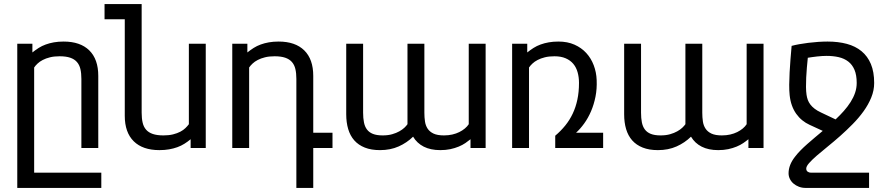

<svg xmlns="http://www.w3.org/2000/svg" viewBox="-20 -736 4407 955"><path d="M141.1 -518.6V-475.1Q156.2 -487.3 172.4 -497.6Q188.5 -507.8 207.3 -514.6Q226.1 -521.5 248 -525.4Q270 -529.3 296.4 -529.3Q379.4 -529.3 424.1 -485.4Q468.8 -441.4 468.8 -358.4V0H384.8V-343.3Q384.8 -371.6 379.9 -392.6Q375 -413.6 362.5 -427.7Q350.1 -441.9 329.1 -449Q308.1 -456.1 276.4 -456.1Q249 -456.1 228.5 -450.9Q208 -445.8 192.6 -437.7Q177.2 -429.7 166.7 -419.7Q156.2 -409.7 149.9 -400.4V123H483.9V198.7H65.9V-518.6Z M928.2 0V-43.5Q913.1 -30.8 897 -20.8Q880.9 -10.7 862.1 -3.9Q843.3 2.9 821.3 6.8Q799.3 10.7 772.9 10.7Q689.9 10.7 645.3 -33.2Q600.6 -77.1 600.6 -160.2V-640.1H500V-715.8H684.6V-175.3Q684.6 -147 689.5 -126Q694.3 -105 706.8 -90.8Q719.2 -76.7 740.2 -69.6Q761.2 -62.5 793 -62.5Q819.8 -62.5 840.6 -67.6Q861.3 -72.8 876.7 -80.8Q892.1 -88.9 902.3 -98.9Q912.6 -108.9 919.4 -118.2V-518.6H1003.4V0Z M1210.4 -518.6V-475.1Q1225.6 -487.3 1241.7 -497.6Q1257.8 -507.8 1276.6 -514.6Q1295.4 -521.5 1317.4 -525.4Q1339.4 -529.3 1365.7 -529.3Q1448.7 -529.3 1493.4 -485.4Q1538.1 -441.4 1538.1 -358.4V-75.7H1633.8V0H1538.1V198.7H1454.1V-343.3Q1454.1 -371.6 1449.2 -392.6Q1444.3 -413.6 1431.9 -427.7Q1419.4 -441.9 1398.4 -449Q1377.4 -456.1 1345.7 -456.1Q1318.4 -456.1 1297.9 -450.9Q1277.3 -445.8 1262 -437.7Q1246.6 -429.7 1236.1 -419.7Q1225.6 -409.7 1219.2 -400.4V0H1135.3V-518.6Z M2320.3 0V-43.5Q2309.1 -34.2 2294.7 -24.4Q2280.3 -14.6 2261.5 -6.8Q2242.7 1 2220 5.9Q2197.3 10.7 2169.9 10.7Q2121.6 10.7 2087.6 -6.6Q2053.7 -23.9 2034.7 -56.2Q2003.9 -25.9 1962.9 -7.6Q1921.9 10.7 1870.1 10.7Q1826.2 10.7 1794.4 -2Q1762.7 -14.6 1742.2 -37.8Q1721.7 -61 1711.9 -94Q1702.1 -127 1702.1 -167.5V-518.6H1786.1V-175.3Q1786.1 -148.4 1790.3 -127.4Q1794.4 -106.4 1805.2 -92Q1815.9 -77.6 1834.7 -70.1Q1853.5 -62.5 1883.3 -62.5Q1910.2 -62.5 1930.7 -68.4Q1951.2 -74.2 1966.3 -82.8Q1981.4 -91.3 1991.5 -100.8Q2001.5 -110.4 2006.8 -118.2V-518.6H2090.8V-175.3Q2090.8 -152.3 2093.8 -132.1Q2096.7 -111.8 2106.9 -96.2Q2117.2 -80.6 2136.5 -71.5Q2155.8 -62.5 2188 -62.5Q2210.4 -62.5 2229.7 -66.9Q2249 -71.3 2264.6 -79.1Q2280.3 -86.9 2292.2 -96.9Q2304.2 -106.9 2311.5 -118.2V-518.6H2395.5V0Z M2737.8 -456.1Q2710.4 -456.1 2689.9 -450.9Q2669.4 -445.8 2654.1 -437.7Q2638.7 -429.7 2628.2 -419.7Q2617.7 -409.7 2611.3 -400.4V0H2527.3V-518.6H2602.5V-475.1Q2617.7 -487.3 2633.8 -497.6Q2649.9 -507.8 2668.7 -514.6Q2687.5 -521.5 2709.5 -525.4Q2731.4 -529.3 2757.8 -529.3Q2802.7 -529.3 2837.4 -513.9Q2872.1 -498.5 2896 -472.4Q2919.9 -446.3 2933.1 -411.6Q2946.3 -377 2947.8 -337.9Q2949.7 -293.9 2941.9 -254.9Q2934.1 -215.8 2919.7 -182.4Q2905.3 -148.9 2885.7 -121.8Q2866.2 -94.7 2845.2 -75.7H2980V0H2741.7V-61Q2769.5 -84.5 2791.5 -111.6Q2813.5 -138.7 2828.6 -170.7Q2843.8 -202.6 2851.8 -240.5Q2859.9 -278.3 2859.9 -323.7Q2859.9 -352.1 2853 -376.5Q2846.2 -400.9 2831.5 -418.5Q2816.9 -436 2793.7 -446Q2770.5 -456.1 2737.8 -456.1Z M3702.6 0V-43.5Q3691.4 -34.2 3677 -24.4Q3662.6 -14.6 3643.8 -6.8Q3625 1 3602.3 5.9Q3579.6 10.7 3552.2 10.7Q3503.9 10.7 3470 -6.6Q3436 -23.9 3417 -56.2Q3386.2 -25.9 3345.2 -7.6Q3304.2 10.7 3252.4 10.7Q3208.5 10.7 3176.8 -2Q3145 -14.6 3124.5 -37.8Q3104 -61 3094.2 -94Q3084.5 -127 3084.5 -167.5V-518.6H3168.5V-175.3Q3168.5 -148.4 3172.6 -127.4Q3176.8 -106.4 3187.5 -92Q3198.2 -77.6 3217 -70.1Q3235.8 -62.5 3265.6 -62.5Q3292.5 -62.5 3313 -68.4Q3333.5 -74.2 3348.6 -82.8Q3363.8 -91.3 3373.8 -100.8Q3383.8 -110.4 3389.2 -118.2V-518.6H3473.1V-175.3Q3473.1 -152.3 3476.1 -132.1Q3479 -111.8 3489.3 -96.2Q3499.5 -80.6 3518.8 -71.5Q3538.1 -62.5 3570.3 -62.5Q3592.8 -62.5 3612.1 -66.9Q3631.3 -71.3 3647 -79.1Q3662.6 -86.9 3674.6 -96.9Q3686.5 -106.9 3693.8 -118.2V-518.6H3777.8V0Z M3902.3 126Q3902.3 84.5 3934.1 43.9Q3946.3 27.8 3961.9 12Q3977.5 -3.9 3995.6 -19.8Q4013.7 -35.6 4033 -52Q4052.2 -68.4 4072.3 -85L4006.8 -115.2Q3987.3 -124 3970.5 -137.7Q3953.6 -151.4 3940.4 -169.9Q3927.2 -188.5 3918.9 -211.7Q3910.6 -234.9 3907.7 -262.7Q3905.3 -285.2 3905.5 -314.5Q3905.8 -343.8 3907.5 -376Q3909.2 -408.2 3911.9 -441.9Q3914.6 -475.6 3917.5 -507.8Q3933.6 -512.2 3955.1 -516.1Q3976.6 -520 4000.2 -522.9Q4023.9 -525.9 4048.8 -527.6Q4073.7 -529.3 4096.2 -529.3Q4149.4 -529.3 4192.1 -517.8Q4234.9 -506.3 4265.1 -481.4Q4295.4 -456.5 4311.8 -417.5Q4328.1 -378.4 4328.1 -323.2Q4328.1 -286.6 4313.7 -251.2Q4299.3 -215.8 4275.4 -182.6Q4251.5 -149.4 4221.2 -118.7Q4190.9 -87.9 4159.2 -59.8Q4127.4 -31.7 4097.2 -7.3Q4066.9 17.1 4043 37.8Q4019 58.6 4004.6 75Q3990.2 91.3 3990.2 102.5Q3990.2 112.8 3997.3 117.9Q4004.4 123 4014.2 123H4302.7V198.7H3986.8Q3969.2 198.7 3953.9 192.9Q3938.5 187 3927 177.2Q3915.5 167.5 3908.9 154.1Q3902.3 140.6 3902.3 126ZM4241.2 -323.2Q4241.2 -362.8 4230.2 -388.7Q4219.2 -414.6 4199.2 -429.9Q4179.2 -445.3 4151.6 -451.7Q4124 -458 4091.3 -458Q4082 -458 4069.6 -457.3Q4057.1 -456.5 4044.2 -455.1Q4031.2 -453.6 4019 -451.9Q4006.8 -450.2 3998 -448.7Q3995.6 -425.8 3993.4 -400.4Q3991.2 -375 3990 -350.3Q3988.8 -325.7 3989 -303.2Q3989.3 -280.8 3991.7 -264.6Q3993.7 -251 3998 -239Q4002.4 -227.1 4010.7 -216.1Q4019 -205.1 4032 -195.1Q4044.9 -185.1 4064 -176.3L4136.2 -142.1Q4158.2 -162.6 4177.2 -184.1Q4196.3 -205.6 4210.7 -228.3Q4225.1 -251 4233.2 -274.7Q4241.2 -298.3 4241.2 -323.2Z"/></svg>

Font: Arian AMU
Style: Regular
Weight: 400
Designer: Ruben Hakobyan (Tarumian)
Foundry: Ruben Hakobyan (Tarumian)
Version: Version 4.003